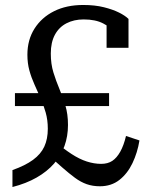

<svg xmlns="http://www.w3.org/2000/svg" viewBox="-20 -738 600 771"><path d="M30 13V-55Q81 -73 112.5 -96Q144 -119 158 -149.5Q172 -180 172 -221Q172 -256 163.5 -286Q155 -316 143 -343.5Q131 -371 118.5 -398.5Q106 -426 98 -455Q90 -484 90 -518Q90 -578 118.5 -623Q147 -668 197 -693Q247 -718 314 -718Q361 -718 397 -709Q433 -700 458 -687.5Q483 -675 496 -662V-546H408V-652Q418 -651 425 -646.5Q432 -642 437 -635.5Q442 -629 444.5 -621.5Q447 -614 447 -606Q426 -627 395 -643.5Q364 -660 316 -660Q277 -660 247 -644.5Q217 -629 200.5 -598.5Q184 -568 184 -523Q184 -481 194.5 -447Q205 -413 218.5 -381Q232 -349 242.5 -314.5Q253 -280 253 -236Q253 -191 239 -152Q225 -113 197 -81Q169 -49 127 -25Q85 -1 30 13ZM381 10Q352 10 328 1.5Q304 -7 281 -24Q258 -41 230 -65.5Q202 -90 166 -122Q167 -129 170 -136Q173 -143 177.5 -150Q182 -157 187.5 -162.5Q193 -168 199 -171Q236 -140 267.5 -119.5Q299 -99 328.5 -89.5Q358 -80 386 -80Q413 -80 431 -92Q449 -104 463 -129Q477 -154 486 -192L540 -174Q532 -125 512 -83Q492 -41 459.5 -15.5Q427 10 381 10ZM40 -364H418V-312H40Z"/></svg>

Font: Roboto Serif 28pt
Style: Regular
Weight: 400
Designer: Greg Gazdowicz
Foundry: Commercial Type
Version: Version 1.008